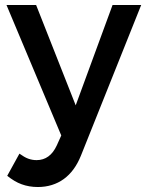

<svg xmlns="http://www.w3.org/2000/svg" viewBox="-20 -552 593 771"><path d="M236 167C265 146 288 115 305 73L547 -532H432L284 -129L125 -532H6L226 -8L208 32C190 71 163 91 127 91C115 91 104 89 93 85C82 81 71 74 58 65L9 154C28 169 47 181 67 188C86 195 108 199 132 199C172 199 207 188 236 167Z"/></svg>

Font: Argentum Sans
Style: Regular
Weight: 400
Designer: Julieta Ulanovsky
Foundry: Julieta Ulanovsky
Version: Version 5.001;March 29, 2019;FontCreator 11.5.0.2425 64-bit